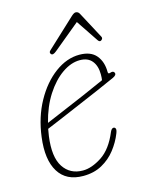

<svg xmlns="http://www.w3.org/2000/svg" viewBox="-96 -648 540 715"><g transform="rotate(-15 174.5 -290.0)"><path d="M295.5 -113Q283.5 -82.5 262 -54.8Q240.5 -27 209.2 -9.8Q178 7.5 136.5 7.5Q71 7.5 41.8 -40Q12.5 -87.5 23.5 -172.5Q33 -247.5 65.5 -306.2Q98 -365 143.8 -398.8Q189.5 -432.5 238 -432.5Q282 -432.5 302.8 -407.5Q323.5 -382.5 323.5 -343.5Q323.5 -334.5 331.5 -337.5Q344.5 -342.5 348.5 -334Q353 -324.5 337 -317Q306 -303 265 -285.2Q224 -267.5 182.2 -249.8Q140.5 -232 106.5 -217.5Q72.5 -203 55 -196Q52.5 -182.5 50.5 -169Q40 -90.5 65.5 -51.5Q91 -12.5 140.5 -12.5Q174.5 -12.5 213.8 -38.2Q253 -64 278 -124.5Q283.5 -137 291 -137Q296 -137 298.5 -131.8Q301 -126.5 295.5 -113ZM234.5 -412.5Q200.5 -412.5 166 -388.5Q131.5 -364.5 103.2 -320.8Q75 -277 60 -217.5Q84 -228 125.2 -245.2Q166.5 -262.5 212.2 -282.2Q258 -302 295.5 -319Q297 -328 297 -341.5Q297 -374 281.2 -393.2Q265.5 -412.5 234.5 -412.5ZM158 -467.5Q143 -455 137 -462.5Q131 -469.5 139 -476.5L249.5 -579.5Q259.5 -588.5 265.5 -588.5Q275 -588.5 280 -579.5L335 -476.5Q339.5 -468.5 330.5 -462.5Q324 -458.5 318 -467.5L261 -552.5Z"/></g></svg>

Font: Fraunces 144pt S100 Thin
Style: Italic
Weight: 100
Italic angle: -16°
Version: Version 1.000; ttfautohint (v1.8.3)